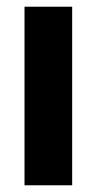

<svg xmlns="http://www.w3.org/2000/svg" viewBox="-20 -552 288 572"><path d="M53 0V-532H195V0Z"/></svg>

Font: Mona Sans Expanded SemiBold
Style: Regular
Weight: 600
Width: 7
Designer: Deni Anggara
Foundry: GitHub
Version: Version 2.000